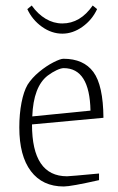

<svg xmlns="http://www.w3.org/2000/svg" viewBox="-20 -666 429 696"><path d="M50 -204Q50 -253 58 -294Q66 -335 80 -359Q96 -384 122 -405.5Q148 -427 173.5 -440Q199 -453 210 -453Q283 -453 318.5 -405Q354 -357 355 -239L96 -215Q96 -27 223 -27Q232 -27 339 -37V-13Q237 10 211 10Q134 10 92 -45.5Q50 -101 50 -204ZM308 -265Q305 -419 211 -419Q201 -419 185 -411.5Q169 -404 153 -392Q101 -352 97 -244ZM79 -633 95 -646Q117 -615 145.5 -598Q174 -581 206 -581Q271 -581 316 -646L332 -633Q314 -594 279 -569Q244 -544 206 -544Q167 -544 132 -569Q97 -594 79 -633Z"/></svg>

Font: Grenze ExtraLight
Style: Regular
Weight: 275
Designer: Renata Polastri
Foundry: Omnibus-Type
Version: Version 1.002; ttfautohint (v1.8)